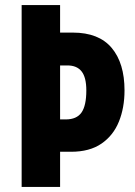

<svg xmlns="http://www.w3.org/2000/svg" viewBox="-20 -827 532 754"><path d="M469 -472Q469 -404 447 -349.5Q425 -295 378.5 -263Q332 -231 259 -231H216V-93H65V-807H216V-699H266Q368 -699 418.5 -639Q469 -579 469 -472ZM238 -358Q281 -358 300 -385Q319 -412 319 -472Q319 -523 300.5 -546.5Q282 -570 245 -570H216V-358Z"/></svg>

Font: Noto Sans Kannada UI ExtraCondensed ExtraBold
Style: Regular
Weight: 800
Width: 2
Designer: Jelle Bosma - Monotype Design Team
Foundry: Monotype Imaging Inc.
Version: Version 2.005; ttfautohint (v1.8.4.7-5d5b)